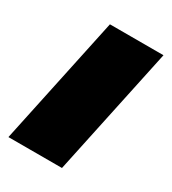

<svg xmlns="http://www.w3.org/2000/svg" viewBox="-137 -551 556 621"><g transform="rotate(30 141.0 -240.0)"><path d="M92 -480H292L190 0H-10Z"/></g></svg>

Font: Prompt ExtraBold
Style: Italic
Weight: 800
Italic angle: -12°
Designer: Katatrad Team
Foundry: CadsonDemak
Version: Version 1.001